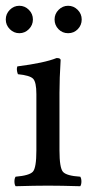

<svg xmlns="http://www.w3.org/2000/svg" viewBox="-24 -643 327 665"><path d="M43 -528Q24 -528 10 -542Q-4 -556 -4 -575.5Q-4 -595 10 -609Q24 -623 43 -623Q62 -623 76 -609Q90 -595 90 -575.5Q90 -556 76 -542Q62 -528 43 -528ZM212 -528Q192 -528 178.5 -542Q165 -556 165 -575.5Q165 -595 179 -609Q193 -623 212 -623Q231 -623 245 -609Q259 -595 259 -575.5Q259 -556 245.5 -542Q232 -528 212 -528ZM182 -122Q182 -62 194 -48Q206 -34 254 -31Q258 -25 258 -14.5Q258 -4 254 2Q186 0 142 0Q98 0 30 2Q26 -4 26 -14.5Q26 -25 30 -31Q78 -35 90 -48.5Q102 -62 102 -122V-317Q102 -359 90.5 -370.5Q79 -382 38 -386Q32 -402 36 -413Q130 -425 172 -442Q186 -442 186 -435Q182 -371 182 -321Z"/></svg>

Font: Ponomar Unicode TT
Style: Regular
Weight: 400
Designer: Vladislav V. Dorosh, Yuri A.W. Shardt, Nikita Simmons, Aleksandr Andreev
Foundry: Ponomar Project
Version: 1.1